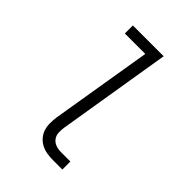

<svg xmlns="http://www.w3.org/2000/svg" viewBox="-215 -832 930 930"><g transform="rotate(45 250.0 -367.5)"><path d="M323 0Q301 0 280.5 -3.5Q260 -7 242 -16.5Q224 -26 211 -41.5Q198 -57 192 -76Q186 -95 186 -116.5Q186 -138 189 -159L275 -680H135V-735H346L250 -150Q247 -132 248 -113.5Q249 -95 259.5 -81Q270 -67 287 -61Q304 -55 322 -55H387V0Z"/></g></svg>

Font: Iosevka Curly Slab Light
Style: Italic
Weight: 300
Italic angle: -9°
Monospace: yes
Designer: Belleve Invis
Foundry: Belleve Invis
Version: Version 22.1.2; ttfautohint (v1.8.4)